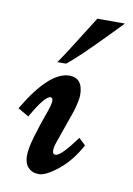

<svg xmlns="http://www.w3.org/2000/svg" viewBox="-69 -518 393 568"><g transform="rotate(10 127.5 -233.5)"><path d="M82 -222.2Q64.9 -222.2 26.9 -154.8L-5.9 -173.8Q65.9 -294.9 126 -294.9Q167 -294.9 167 -243.2Q167 -228 157.2 -194.8L122.1 -94.2Q116.7 -80.1 116.7 -68.6Q116.7 -57.1 125.5 -57.1Q142.1 -57.1 186.5 -118.7L207 -99.6Q180.7 -50.8 144.3 -21.5Q107.9 7.8 87.2 7.8Q66.4 7.8 54.7 -4.9Q43 -17.6 43 -39.8Q43 -62 54.4 -100.3Q65.9 -138.7 77.4 -169.9Q88.9 -201.2 88.9 -211.7Q88.9 -222.2 82 -222.2ZM109.9 -328.1H83.5Q103.5 -356 160.6 -447.8L177.7 -475.1H260.7Q253.9 -468.3 222.2 -435.5Q141.6 -352.5 109.9 -328.1Z"/></g></svg>

Font: Niconne
Style: Regular
Weight: 400
Designer: Vernon Adams
Foundry: Vernon Adams
Version: Version 1.002